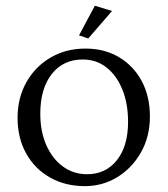

<svg xmlns="http://www.w3.org/2000/svg" viewBox="-20 -634 577 661"><path d="M272.5 6.8Q204.6 6.8 152.1 -22.9Q99.6 -52.7 70.1 -105.7Q40.5 -158.7 40.5 -228.5Q40.5 -296.9 70.8 -350.8Q101.1 -404.8 154.1 -435.8Q207 -466.8 274.4 -466.8Q339.8 -466.8 389.9 -437Q439.9 -407.2 468 -354.7Q496.1 -302.2 496.1 -232.9Q496.1 -164.1 465.6 -109.9Q435.1 -55.7 384.3 -24.4Q333.5 6.8 272.5 6.8ZM279.8 -34.2Q344.2 -34.2 382.6 -82.8Q420.9 -131.3 420.9 -214.4Q420.9 -277.8 401.1 -326.2Q381.3 -374.5 346.4 -401.9Q311.5 -429.2 265.1 -429.2Q197.3 -429.2 158 -378.9Q118.7 -328.6 118.7 -242.2Q118.7 -181.2 139.4 -134.3Q160.2 -87.4 196.5 -60.8Q232.9 -34.2 279.8 -34.2ZM283.7 -501.5 252 -512.2 306.6 -614.3 365.7 -596.2Z"/></svg>

Font: Lateef Light
Style: Regular
Weight: 300
Designer: SIL International
Foundry: SIL International
Version: Version 4.200